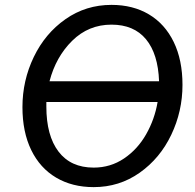

<svg xmlns="http://www.w3.org/2000/svg" viewBox="-20 -754 801 787"><path d="M72 -315Q72 -424 118.5 -520.5Q165 -617 248.5 -675.5Q332 -734 437 -734Q525 -734 590.5 -695Q656 -656 692 -582Q728 -508 728 -406Q728 -298 682 -201.5Q636 -105 552.5 -46Q469 13 364 13Q276 13 210 -26Q144 -65 108 -139Q72 -213 72 -315ZM626 -336H170V-317Q170 -198 220 -132.5Q270 -67 364 -67Q433 -67 488.5 -104.5Q544 -142 579 -203.5Q614 -265 626 -336ZM632 -421Q628 -533 578.5 -593Q529 -653 437 -653Q343 -653 276 -587Q209 -521 183 -421Z"/></svg>

Font: Nebula Sans Medium
Style: Regular
Weight: 500
Italic angle: -9°
Designer: Paul D. Hunt for Adobe (as Source Sans)
Foundry: Nebula Entertainment & Broadcasting LLC
Version: Version 1.010